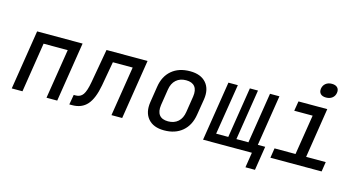

<svg xmlns="http://www.w3.org/2000/svg" viewBox="-92 -1176 3185 1713"><g transform="rotate(15 1500.0 -319.5)"><path d="M46 0 133 -550H553L466 0H367L440 -459H217L145 0Z M579 5 595 -87H614Q657 -87 680.5 -120.5Q704 -154 719 -239L774 -550H1153L1066 0H967L1040 -459H857L817 -234Q794 -109 743.5 -52Q693 5 605 5Z M1454 10Q1355 10 1306 -47.5Q1257 -105 1272 -202L1295 -349Q1310 -449 1375.5 -504.5Q1441 -560 1545 -560Q1644 -560 1693.5 -503Q1743 -446 1728 -349L1704 -202Q1688 -101 1622.5 -45.5Q1557 10 1454 10ZM1468 -77Q1524 -77 1560 -109Q1596 -141 1605 -202L1628 -349Q1637 -409 1612 -441Q1587 -473 1531 -473Q1475 -473 1439 -441Q1403 -409 1394 -349L1371 -202Q1362 -141 1387 -109Q1412 -77 1468 -77Z M2242 140 2264 0H1813L1900 -550H1987L1912 -82H2024L2098 -550H2173L2099 -82H2210L2284 -550H2371L2297 -82H2365L2330 140Z M2435 0 2449 -90H2643L2702 -460H2532L2547 -550H2813L2741 -90H2922L2908 0ZM2775 -647Q2740 -647 2723.5 -664.5Q2707 -682 2711 -712Q2716 -743 2738.5 -761Q2761 -779 2795 -779Q2830 -779 2847 -761Q2864 -743 2859 -712Q2854 -682 2831.5 -664.5Q2809 -647 2775 -647Z"/></g></svg>

Font: JetBrains Mono NL Medium
Style: Italic
Weight: 500
Italic angle: -9°
Monospace: yes
Designer: Philipp Nurullin, Konstantin Bulenkov
Foundry: JetBrains
Version: Version 2.305; ttfautohint (v1.8.4.7-5d5b)